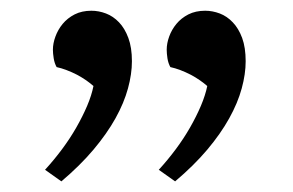

<svg xmlns="http://www.w3.org/2000/svg" viewBox="-20 -807 544 356"><path d="M63.5 -492.2Q80.1 -510.3 95 -530.3Q109.9 -550.3 121.6 -570.8Q133.3 -591.3 141.6 -610.8Q149.9 -630.4 153.3 -647.5Q147.9 -652.3 139.9 -658Q131.8 -663.6 122.6 -668.5Q113.3 -673.3 103.5 -677Q93.8 -680.7 85 -682.6Q81.1 -689.5 79.6 -698.7Q78.1 -708 78.1 -714.8Q78.1 -726.6 82.8 -739.3Q87.4 -752 96.2 -762.7Q105 -773.4 118.4 -780.3Q131.8 -787.1 149.4 -787.1Q163.1 -787.1 176.5 -782Q189.9 -776.9 200.7 -765.6Q211.4 -754.4 218 -736.6Q224.6 -718.8 224.6 -693.4Q224.6 -669.9 217.3 -643.1Q210 -616.2 194.1 -587.6Q178.2 -559.1 153.3 -529.5Q128.4 -500 93.8 -470.7ZM274.4 -492.2Q291 -510.3 305.9 -530.3Q320.8 -550.3 332.5 -570.8Q344.2 -591.3 352.5 -610.8Q360.8 -630.4 364.3 -647.5Q358.9 -652.3 350.8 -658Q342.8 -663.6 333.5 -668.5Q324.2 -673.3 314.5 -677Q304.7 -680.7 295.9 -682.6Q292 -689.5 290.5 -698.7Q289.1 -708 289.1 -714.8Q289.1 -726.6 293.7 -739.3Q298.3 -752 307.1 -762.7Q315.9 -773.4 329.3 -780.3Q342.8 -787.1 360.4 -787.1Q374 -787.1 387.5 -782Q400.9 -776.9 411.6 -765.6Q422.4 -754.4 429 -736.6Q435.5 -718.8 435.5 -693.4Q435.5 -669.9 428.2 -643.1Q420.9 -616.2 405 -587.6Q389.2 -559.1 364.3 -529.5Q339.4 -500 304.7 -470.7Z"/></svg>

Font: Proza Libre
Style: Regular
Weight: 400
Designer: Jasper de Waard
Foundry: Jasper de Waard
Version: Version 1.000; ttfautohint (v1.4.1.8-43bc)